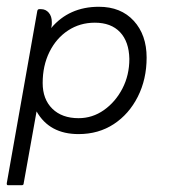

<svg xmlns="http://www.w3.org/2000/svg" viewBox="-34 -387 508 567"><path d="M74 -58 36 154Q36 160 30 160H-10Q-14 160 -14 156V154L76 -354Q77 -360 82 -360H87Q101 -360 110 -349.5Q119 -339 119 -322Q119 -318 119 -315Q119 -312 118 -308L117 -304Q170 -367 258 -367Q323 -367 361 -325.5Q399 -284 399 -217Q399 -153 373 -101.5Q347 -50 302 -20.5Q257 9 198 9Q112 9 74 -58ZM198 -38Q239 -38 273 -62Q307 -86 327.5 -125.5Q348 -165 348 -213Q347 -264 320.5 -292Q294 -320 246 -320Q202 -320 167 -297Q132 -274 112 -233.5Q92 -193 92 -142Q92 -94 120.5 -66Q149 -38 198 -38Z"/></svg>

Font: Zain Light
Style: Italic
Weight: 300
Italic angle: -10°
Designer: Zain,Boutros
Foundry: Mobile Telecommunications Company (Zain), 2024
Version: Version 1.51; ttfautohint (v1.8.4)